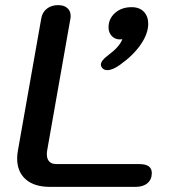

<svg xmlns="http://www.w3.org/2000/svg" viewBox="-20 -730 663 750"><path d="M47 -111Q47 -126 50 -142L141 -657Q145 -682 163 -696Q181 -710 207 -710Q230 -710 243 -698.5Q256 -687 256 -668Q256 -661 255 -657L164 -141Q163 -136 163 -127Q163 -109 172.5 -99Q182 -89 201 -89H525Q573 -89 573 -54Q573 -29 556 -14.5Q539 0 510 0H175Q114 0 80.5 -29.5Q47 -59 47 -111ZM374 -477Q374 -493 401 -513Q447 -547 458 -577L449 -576Q429 -576 416.5 -589.5Q404 -603 404 -623Q404 -657 429.5 -679.5Q455 -702 494 -702Q525 -702 542 -684Q559 -666 559 -637Q559 -599 530 -556.5Q501 -514 449 -477Q420 -456 399 -456Q385 -456 378 -466Q374 -472 374 -477Z"/></svg>

Font: Kodchasan SemiBold
Style: Italic
Weight: 600
Italic angle: -10°
Version: Version 1.000; ttfautohint (v1.6)